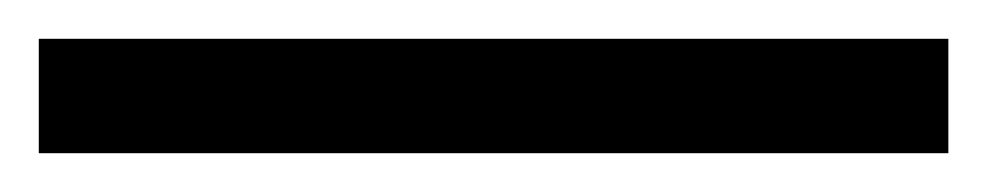

<svg xmlns="http://www.w3.org/2000/svg" viewBox="-25 -839 509 99"><path d="M-5 -760V-819H464V-760Z"/></svg>

Font: Noto Serif Tamil
Style: Italic
Weight: 400
Italic angle: -12°
Designer: Indian Type Foundry, Tom Grace, and the Monotype Design Team
Foundry: Monotype Imaging Inc.
Version: Version 2.003